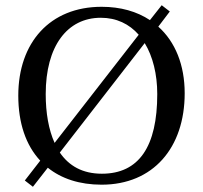

<svg xmlns="http://www.w3.org/2000/svg" viewBox="-20 -695 777 735"><path d="M369 12C566 12 687 -129 687 -338C687 -446 651 -535 586 -593L630 -651L599 -675L554 -618C504 -651 442 -669 369 -669C171 -669 50 -532 50 -329C50 -224 79 -139 134 -80L75 -4L106 20L163 -53C215 -11 285 12 369 12ZM370 -30C296 -30 244 -60 209 -111L534 -530C565 -479 582 -411 582 -335C582 -134 512 -30 370 -30ZM189 -148C166 -199 155 -263 155 -335C155 -518 237 -627 366 -627C426 -627 475 -603 511 -562Z"/></svg>

Font: STIX Two Text
Style: Regular
Weight: 400
Designer: Ross Mills, John Hudson & Paul Hanslow, Tiro Typeworks Ltd; with prior portions MicroPress Inc., and Coen Hoffman.
Foundry: Tiro Typeworks Ltd
Version: Version 2.13 b171